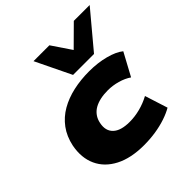

<svg xmlns="http://www.w3.org/2000/svg" viewBox="-206 -929 1095 1095"><g transform="rotate(-45 341.5 -381.5)"><path d="M337 11Q232 11 161.5 -25.5Q91 -62 61.5 -126.5Q32 -191 48 -275Q61 -337 94 -381.5Q127 -426 175.5 -454Q224 -482 284.5 -495.5Q345 -509 413 -509Q482 -509 541 -493.5Q600 -478 632 -452L558 -315Q529 -335 490 -346Q451 -357 412 -357Q379 -357 351.5 -351Q324 -345 303 -333Q282 -321 268 -301.5Q254 -282 249 -256Q238 -202 270 -171.5Q302 -141 373 -141Q415 -141 457.5 -152Q500 -163 539 -184L583 -46Q554 -29 515 -16Q476 -3 431 4Q386 11 337 11ZM334 -559 230 -774H358L437 -657L555 -774H683L503 -559Z"/></g></svg>

Font: Nunito Sans 10pt Expanded Black
Style: Italic
Weight: 900
Width: 7
Italic angle: -9°
Designer: Vernon Adams
Foundry: Vernon Adams
Version: Version 3.101;gftools[0.9.27]